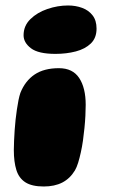

<svg xmlns="http://www.w3.org/2000/svg" viewBox="-20 -658 414 697"><path d="M138.8 19Q95.8 19 72.1 3.8Q48.5 -11.4 39.4 -41Q30.2 -70.6 30.2 -113.4Q30.2 -129.1 31.1 -147.5Q31.9 -165.9 33.2 -185.2Q34.5 -204.5 36.6 -223.8Q38.8 -243 41.4 -260.9Q44 -278.9 47.1 -294.2Q50.2 -309.6 54 -320.8Q71.5 -364.6 105.8 -387.6Q140 -410.5 193.8 -410.5Q243.9 -410.5 267.5 -374.8Q291.1 -339 291.1 -277.4Q291.1 -259.4 290 -237.8Q288.9 -216.1 286.6 -193.4Q284.4 -170.6 281.2 -147.9Q278 -125.1 273.4 -104.7Q268.9 -84.2 263.7 -67.3Q258.5 -50.4 251.9 -39.2Q234.1 -9.8 206.2 4.6Q178.2 19 138.8 19ZM181.5 -462.4Q119.1 -462.4 92.4 -482.8Q65.6 -503.2 65.6 -529.9Q65.6 -564.4 90.4 -588.6Q115.1 -612.8 152.2 -625.4Q189.4 -638.1 227 -638.1Q254.8 -638.1 278.2 -629.4Q301.8 -620.8 316.1 -602.2Q330.5 -583.8 330.5 -554Q330.5 -520.4 309.9 -500.3Q289.2 -480.2 255.2 -471.3Q221.2 -462.4 181.5 -462.4Z"/></svg>

Font: Gluten Thin
Style: Regular
Weight: 100
Designer: Tyler Finck
Foundry: Etcetera Type Company
Version: Version 1.300